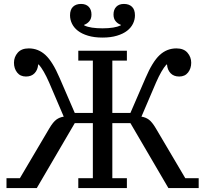

<svg xmlns="http://www.w3.org/2000/svg" viewBox="-20 -956 1043 976"><path d="M13 -50H81L231 -304Q250 -336 266.5 -348Q283 -360 304 -363L230 -536Q202 -600 177 -628H174Q172 -601 156 -584Q140 -567 112 -567Q83 -567 67 -587.5Q51 -608 51 -637Q51 -666 70 -688Q89 -710 126 -710Q175 -710 211.5 -676Q248 -642 283 -560L360 -382H452V-648H378V-698H625V-648H551V-382H643L720 -560Q755 -642 791.5 -676Q828 -710 877 -710Q914 -710 933 -688Q952 -666 952 -637Q952 -608 936 -587.5Q920 -567 891 -567Q863 -567 847 -584Q831 -601 829 -628H826Q801 -600 773 -536L699 -363Q720 -360 736.5 -348Q753 -336 772 -304L922 -50H990V0H836L643 -330H551V-50H625V0H378V-50H452V-330H360L167 0H13ZM501 -765Q459 -765 427.5 -774.5Q396 -784 376 -799.5Q356 -815 346 -835.5Q336 -856 336 -878Q336 -907 351 -921.5Q366 -936 392 -936Q417 -936 431 -921.5Q445 -907 445 -882Q445 -861 434 -848Q423 -835 408 -830V-827Q424 -819 448 -815.5Q472 -812 501 -812Q562 -812 594 -827V-830Q579 -835 568 -848Q557 -861 557 -882Q557 -907 571 -921.5Q585 -936 610 -936Q636 -936 651 -921.5Q666 -907 666 -878Q666 -856 656 -835.5Q646 -815 626 -799.5Q606 -784 574.5 -774.5Q543 -765 501 -765Z"/></svg>

Font: IBM Plex Serif Text
Style: Regular
Weight: 450
Designer: Mike Abbink, Paul van der Laan, Pieter van Rosmalen
Foundry: Bold Monday
Version: Version 3.001